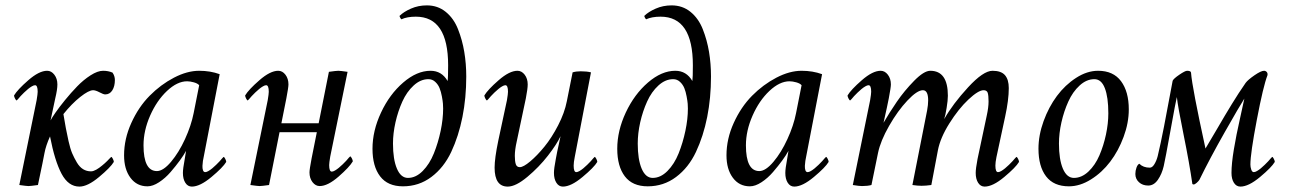

<svg xmlns="http://www.w3.org/2000/svg" viewBox="-20 -688 4810 714"><path d="M318.4 -50.8Q322.8 -50.8 327.9 -52.5Q333 -54.2 338.1 -57.1Q343.3 -60.1 348.9 -64Q354.5 -67.9 359.6 -72.3Q364.7 -76.7 369.6 -80.8Q374.5 -85 378.7 -89.4Q382.8 -93.8 385.7 -96.7Q388.7 -99.6 391.1 -102.1L393.6 -104.5Q396 -104.5 399.7 -97.4Q403.3 -90.3 403.3 -85.9Q391.1 -65.4 348.4 -29.8Q305.7 5.9 275.4 5.9Q234.4 5.9 209 -41.7Q183.6 -89.4 166 -180.7Q150.4 -146 145.5 -119.1Q142.1 -99.6 121.1 0Q93.8 3.9 85.9 3.9Q79.1 3.9 51.8 0L116.2 -315.4Q120.1 -338.9 120.1 -346.7Q120.1 -371.1 110.4 -371.1Q105.5 -371.1 98.4 -366.9Q91.3 -362.8 84.2 -356.9Q77.1 -351.1 69.6 -343.8Q62 -336.4 56.6 -330.6Q51.3 -324.7 46.9 -319.3L42 -314.5Q39.6 -314.5 35.9 -321.5Q32.2 -328.6 32.2 -333Q44.9 -354.5 85.2 -389.6Q125.5 -424.8 155.3 -424.8Q170.9 -424.8 182.1 -410.2Q193.4 -395.5 193.4 -374Q193.4 -355 185.5 -322.3L168 -240.2Q172.4 -249 186 -268.8Q199.7 -288.6 221.7 -315.7Q243.7 -342.8 267.1 -366.9Q290.5 -391.1 316.9 -408Q343.3 -424.8 363.3 -424.8Q382.8 -424.8 398.4 -418Q407.2 -405.3 407.2 -390.6Q407.2 -367.2 397.7 -352.1Q388.2 -336.9 371.1 -336.9Q364.7 -336.9 350.1 -344.7Q335.4 -352.5 326.2 -352.5Q310.1 -352.5 278.3 -327.4Q246.6 -302.2 215.8 -263.7Q221.2 -231.4 224.9 -211.4Q228.5 -191.4 234.9 -163.1Q241.2 -134.8 248.5 -117.7Q255.9 -100.6 265.9 -83.7Q275.9 -66.9 289.1 -58.8Q302.2 -50.8 318.4 -50.8Z M720.7 -424.8Q762.2 -424.8 796.9 -412.1L737.3 -103.5Q735.8 -97.7 734.6 -89.6Q733.4 -81.5 732.9 -71.5Q732.4 -61.5 734.9 -54.7Q737.3 -47.9 743.2 -47.9Q748 -47.9 755.1 -52Q762.2 -56.2 769.3 -62Q776.4 -67.9 783.9 -75.2Q791.5 -82.5 796.9 -88.4Q802.2 -94.2 806.6 -99.6L811.5 -104.5Q814 -104.5 817.6 -97.4Q821.3 -90.3 821.3 -85.9Q809.1 -65.4 766.4 -29.8Q723.6 5.9 693.4 5.9Q678.2 5.9 669.2 -8.3Q660.2 -22.5 660.2 -44.9Q660.2 -61 667 -96.7Q670.9 -120.1 671.9 -127Q663.1 -110.8 648.7 -91.1Q634.3 -71.3 614.5 -48.3Q594.7 -25.4 571.5 -10.3Q548.3 4.9 528.3 4.9Q488.8 4.9 465.1 -26.9Q441.4 -58.6 441.4 -110.4Q441.4 -171.4 468.3 -230.7Q495.1 -290 536.4 -331.8Q577.6 -373.5 627 -399.2Q676.3 -424.8 720.7 -424.8ZM675.8 -385.7Q639.2 -385.7 601.1 -349.9Q563 -314 538.3 -258.1Q513.7 -202.1 513.7 -147.5Q513.7 -51.8 563.5 -51.8Q586.9 -51.8 616 -86.2Q645 -120.6 668 -170.7Q690.9 -220.7 700.2 -267.6L720.7 -371.1Q714.8 -377.9 700.9 -381.8Q687 -385.7 675.8 -385.7Z M980.5 0Q953.1 3.9 945.3 3.9Q938.5 3.9 911.1 0L975.6 -315.4Q979.5 -338.9 979.5 -346.7Q979.5 -371.1 969.7 -371.1Q964.8 -371.1 957.8 -366.9Q950.7 -362.8 943.6 -356.9Q936.5 -351.1 929 -343.8Q921.4 -336.4 916 -330.6Q910.6 -324.7 906.2 -319.3L901.4 -314.5Q898.9 -314.5 895.3 -321.5Q891.6 -328.6 891.6 -333Q904.3 -354.5 944.6 -389.6Q984.9 -424.8 1014.6 -424.8Q1030.3 -424.8 1041.5 -410.2Q1052.7 -395.5 1052.7 -374Q1052.7 -363.3 1044.9 -322.3L1026.4 -229.5H1165L1203.1 -420.9Q1230.5 -424.8 1238.3 -424.8Q1245.1 -424.8 1272.5 -420.9L1208 -105.5Q1204.1 -82 1204.1 -74.2Q1204.1 -49.8 1213.9 -49.8Q1218.8 -49.8 1225.8 -54Q1232.9 -58.1 1240 -64Q1247.1 -69.8 1254.6 -77.1Q1262.2 -84.5 1267.6 -90.3Q1272.9 -96.2 1277.3 -101.6L1282.2 -106.4Q1284.7 -106.4 1288.3 -99.4Q1292 -92.3 1292 -87.9Q1279.3 -66.4 1239 -31.2Q1198.7 3.9 1168.9 3.9Q1153.3 3.9 1142.1 -10.7Q1130.9 -25.4 1130.9 -46.9Q1130.9 -57.6 1138.7 -98.6L1158.2 -196.3H1019.5Z M1581.1 -424.8Q1622.6 -424.8 1644.5 -386.7Q1646.5 -398.4 1646.5 -445.3Q1646.5 -626 1526.4 -626Q1493.7 -626 1472.7 -616.2Q1470.7 -617.7 1468.3 -622.1Q1465.8 -626.5 1465.8 -628.9Q1481 -644 1508.3 -656Q1535.6 -668 1567.4 -668Q1607.9 -668 1637.7 -643.8Q1667.5 -619.6 1683.3 -579.3Q1699.2 -539.1 1706.5 -495.1Q1713.9 -451.2 1713.9 -403.3Q1713.9 -324.2 1699.7 -252.9Q1685.5 -181.6 1658 -123Q1630.4 -64.5 1584 -29.8Q1537.6 4.9 1478.5 4.9Q1421.9 4.9 1393.6 -32.2Q1365.2 -69.3 1365.2 -134.8Q1365.2 -201.7 1397 -269.5Q1428.7 -337.4 1479.5 -381.1Q1530.3 -424.8 1581.1 -424.8ZM1497.1 -26.4Q1526.4 -26.4 1552 -52.2Q1577.6 -78.1 1593.5 -117.7Q1609.4 -157.2 1618.7 -201.4Q1627.9 -245.6 1627.9 -284.2Q1627.9 -292.5 1627.2 -302.2Q1626.5 -312 1623.3 -329.3Q1620.1 -346.7 1614.7 -360.1Q1609.4 -373.5 1598.6 -383.5Q1587.9 -393.6 1573.2 -393.6Q1543.9 -393.6 1518.3 -370.1Q1492.7 -346.7 1476.3 -310.5Q1460 -274.4 1450.7 -233.2Q1441.4 -191.9 1441.4 -154.3Q1441.4 -95.2 1456.1 -60.8Q1470.7 -26.4 1497.1 -26.4Z M2046.9 -96.7Q2049.3 -111.3 2052.2 -124.5Q2055.2 -137.7 2058.6 -153.8Q2062 -169.9 2064.5 -181.6Q2050.8 -151.9 2017.6 -109.1Q1984.4 -66.4 1941.2 -30.3Q1897.9 5.9 1868.2 5.9Q1819.3 5.9 1819.3 -64.5Q1819.3 -99.1 1833 -165L1865.2 -315.4Q1869.1 -338.9 1869.1 -346.7Q1869.1 -371.1 1859.4 -371.1Q1854.5 -371.1 1847.4 -366.9Q1840.3 -362.8 1833.3 -356.9Q1826.2 -351.1 1818.6 -343.8Q1811 -336.4 1805.7 -330.6Q1800.3 -324.7 1795.9 -319.3L1791 -314.5Q1788.6 -314.5 1784.9 -321.5Q1781.2 -328.6 1781.2 -333Q1793.9 -354.5 1834.2 -389.6Q1874.5 -424.8 1904.3 -424.8Q1919.9 -424.8 1931.2 -410.2Q1942.4 -395.5 1942.4 -374Q1942.4 -358.4 1935.5 -322.3L1901.4 -161.1Q1894.5 -130.4 1894.5 -108.4Q1894.5 -87.9 1898.2 -77.1Q1901.9 -66.4 1913.1 -66.4Q1926.3 -66.4 1951.9 -87.9Q1977.5 -109.4 2004.6 -142.6Q2031.7 -175.8 2055.7 -222.2Q2079.6 -268.6 2087.9 -311.5Q2091.3 -328.6 2098.1 -362.5Q2105 -396.5 2109.4 -418.9Q2122.6 -422.9 2139.6 -422.9Q2162.1 -422.9 2177.7 -418.9L2117.2 -103.5Q2113.3 -84 2113.3 -72.3Q2113.3 -47.9 2123 -47.9Q2127.9 -47.9 2135 -52Q2142.1 -56.2 2149.2 -62Q2156.2 -67.9 2163.8 -75.2Q2171.4 -82.5 2176.8 -88.4Q2182.1 -94.2 2186.5 -99.6L2191.4 -104.5Q2193.8 -104.5 2197.5 -97.4Q2201.2 -90.3 2201.2 -85.9Q2189 -65.4 2146.2 -29.8Q2103.5 5.9 2073.2 5.9Q2058.1 5.9 2049.1 -8.3Q2040 -22.5 2040 -44.9Q2040 -61 2046.9 -96.7Z M2491.2 -424.8Q2532.7 -424.8 2554.7 -386.7Q2556.6 -398.4 2556.6 -445.3Q2556.6 -626 2436.5 -626Q2403.8 -626 2382.8 -616.2Q2380.9 -617.7 2378.4 -622.1Q2376 -626.5 2376 -628.9Q2391.1 -644 2418.5 -656Q2445.8 -668 2477.5 -668Q2518.1 -668 2547.9 -643.8Q2577.6 -619.6 2593.5 -579.3Q2609.4 -539.1 2616.7 -495.1Q2624 -451.2 2624 -403.3Q2624 -324.2 2609.9 -252.9Q2595.7 -181.6 2568.1 -123Q2540.5 -64.5 2494.1 -29.8Q2447.8 4.9 2388.7 4.9Q2332 4.9 2303.7 -32.2Q2275.4 -69.3 2275.4 -134.8Q2275.4 -201.7 2307.1 -269.5Q2338.9 -337.4 2389.6 -381.1Q2440.4 -424.8 2491.2 -424.8ZM2407.2 -26.4Q2436.5 -26.4 2462.2 -52.2Q2487.8 -78.1 2503.7 -117.7Q2519.5 -157.2 2528.8 -201.4Q2538.1 -245.6 2538.1 -284.2Q2538.1 -292.5 2537.4 -302.2Q2536.6 -312 2533.4 -329.3Q2530.3 -346.7 2524.9 -360.1Q2519.5 -373.5 2508.8 -383.5Q2498 -393.6 2483.4 -393.6Q2454.1 -393.6 2428.5 -370.1Q2402.8 -346.7 2386.5 -310.5Q2370.1 -274.4 2360.8 -233.2Q2351.6 -191.9 2351.6 -154.3Q2351.6 -95.2 2366.2 -60.8Q2380.9 -26.4 2407.2 -26.4Z M2960.9 -424.8Q3002.4 -424.8 3037.1 -412.1L2977.5 -103.5Q2976.1 -97.7 2974.9 -89.6Q2973.6 -81.5 2973.1 -71.5Q2972.7 -61.5 2975.1 -54.7Q2977.5 -47.9 2983.4 -47.9Q2988.3 -47.9 2995.4 -52Q3002.4 -56.2 3009.5 -62Q3016.6 -67.9 3024.2 -75.2Q3031.7 -82.5 3037.1 -88.4Q3042.5 -94.2 3046.9 -99.6L3051.8 -104.5Q3054.2 -104.5 3057.9 -97.4Q3061.5 -90.3 3061.5 -85.9Q3049.3 -65.4 3006.6 -29.8Q2963.9 5.9 2933.6 5.9Q2918.5 5.9 2909.4 -8.3Q2900.4 -22.5 2900.4 -44.9Q2900.4 -61 2907.2 -96.7Q2911.1 -120.1 2912.1 -127Q2903.3 -110.8 2888.9 -91.1Q2874.5 -71.3 2854.7 -48.3Q2835 -25.4 2811.8 -10.3Q2788.6 4.9 2768.6 4.9Q2729 4.9 2705.3 -26.9Q2681.6 -58.6 2681.6 -110.4Q2681.6 -171.4 2708.5 -230.7Q2735.4 -290 2776.6 -331.8Q2817.9 -373.5 2867.2 -399.2Q2916.5 -424.8 2960.9 -424.8ZM2916 -385.7Q2879.4 -385.7 2841.3 -349.9Q2803.2 -314 2778.6 -258.1Q2753.9 -202.1 2753.9 -147.5Q2753.9 -51.8 2803.7 -51.8Q2827.1 -51.8 2856.2 -86.2Q2885.3 -120.6 2908.2 -170.7Q2931.2 -220.7 2940.4 -267.6L2960.9 -371.1Q2955.1 -377.9 2941.2 -381.8Q2927.2 -385.7 2916 -385.7Z M3615.2 -96.7 3649.4 -257.8Q3656.2 -288.6 3656.2 -310.5Q3656.2 -333 3653.1 -342.8Q3649.9 -352.5 3637.7 -352.5Q3618.2 -352.5 3581.3 -317.9Q3544.4 -283.2 3510.5 -229.2Q3476.6 -175.3 3467.8 -128.9L3443.4 0Q3422.9 2.9 3407.2 2.9Q3392.1 2.9 3373 0L3427.7 -277.3Q3431.6 -298.3 3431.6 -314.5Q3431.6 -352.5 3412.1 -352.5Q3390.6 -352.5 3354.5 -314.2Q3318.4 -275.9 3286.4 -220Q3254.4 -164.1 3245.1 -119.1L3220.7 0Q3206.5 3.9 3185.5 3.9Q3174.8 3.9 3151.4 0L3215.8 -315.4Q3219.7 -338.9 3219.7 -346.7Q3219.7 -371.1 3210 -371.1Q3205.1 -371.1 3198 -366.9Q3190.9 -362.8 3183.8 -356.9Q3176.8 -351.1 3169.2 -343.8Q3161.6 -336.4 3156.2 -330.6Q3150.9 -324.7 3146.5 -319.3L3141.6 -314.5Q3139.2 -314.5 3135.5 -321.5Q3131.8 -328.6 3131.8 -333Q3144.5 -354.5 3184.8 -389.6Q3225.1 -424.8 3254.9 -424.8Q3270.5 -424.8 3281.7 -410.2Q3293 -395.5 3293 -374Q3293 -363.3 3285.2 -322.3Q3280.8 -298.8 3265.6 -231.4Q3287.6 -269.5 3315.2 -309.8Q3342.8 -350.1 3379.4 -387.5Q3416 -424.8 3439.5 -424.8Q3504.9 -424.8 3504.9 -332Q3504.9 -314.9 3500.2 -286.4Q3495.6 -257.8 3491.2 -245.1Q3523.4 -301.8 3580.1 -363.3Q3636.7 -424.8 3670.9 -424.8Q3703.1 -424.8 3717.3 -408.4Q3731.4 -392.1 3731.4 -360.4Q3731.4 -316.4 3717.8 -253.9L3685.5 -103.5Q3681.6 -84 3681.6 -72.3Q3681.6 -47.9 3691.4 -47.9Q3696.3 -47.9 3703.4 -52Q3710.4 -56.2 3717.5 -62Q3724.6 -67.9 3732.2 -75.2Q3739.7 -82.5 3745.1 -88.4Q3750.5 -94.2 3754.9 -99.6L3759.8 -104.5Q3762.2 -104.5 3765.9 -97.4Q3769.5 -90.3 3769.5 -85.9Q3757.3 -65.4 3714.6 -29.8Q3671.9 5.9 3641.6 5.9Q3626.5 5.9 3617.4 -8.3Q3608.4 -22.5 3608.4 -44.9Q3608.4 -61 3615.2 -96.7Z M4049.8 -393.6Q4020.5 -393.6 3994.9 -370.1Q3969.2 -346.7 3952.9 -310.5Q3936.5 -274.4 3927.2 -233.2Q3918 -191.9 3918 -154.3Q3918 -95.2 3932.6 -60.8Q3947.3 -26.4 3973.6 -26.4Q4002.4 -26.4 4027.6 -50Q4052.7 -73.7 4068.4 -110.1Q4084 -146.5 4092.8 -187.7Q4101.6 -229 4101.6 -266.6Q4101.6 -326.7 4088.6 -360.1Q4075.7 -393.6 4049.8 -393.6ZM4063.5 -424.8Q4120.1 -424.8 4148.9 -386Q4177.7 -347.2 4177.7 -281.2Q4177.7 -231 4158.4 -179Q4139.2 -127 4108.6 -86.7Q4078.1 -46.4 4037.1 -20.8Q3996.1 4.9 3955.1 4.9Q3898.4 4.9 3870.1 -32.2Q3841.8 -69.3 3841.8 -134.8Q3841.8 -185.1 3860.8 -237.5Q3879.9 -290 3910.4 -331.1Q3940.9 -372.1 3981.7 -398.4Q4022.5 -424.8 4063.5 -424.8Z M4559.6 -44.9Q4559.6 -79.6 4568.4 -132.3Q4577.1 -185.1 4591.3 -247.6Q4605.5 -310.1 4607.4 -321.3Q4590.3 -294.9 4534.7 -196.8Q4479 -98.6 4440.4 -19.5Q4437.5 -14.6 4430.4 -8.3Q4423.3 -2 4418.9 -2Q4416 -2 4414.1 -3.9Q4403.3 -79.6 4381.6 -186.5Q4359.9 -293.5 4356.4 -327.1Q4352.5 -312.5 4333 -204.1Q4313.5 -95.7 4307.6 -70.3Q4300.8 -41 4285.9 -19.5Q4271 2 4250 2Q4229 2 4215.6 -10.3Q4202.1 -22.5 4202.1 -41Q4202.1 -53.2 4206.3 -64.7Q4210.4 -76.2 4216.8 -79.1Q4231.4 -64.5 4255.9 -64.5Q4265.1 -64.5 4272.9 -77.4Q4280.8 -90.3 4285.2 -107.4Q4295.9 -151.9 4308.6 -217Q4321.3 -282.2 4330.3 -331.8Q4339.4 -381.3 4340.8 -387.7Q4344.2 -395.5 4365.7 -410.2Q4387.2 -424.8 4394.5 -424.8Q4409.2 -424.8 4409.2 -417Q4413.1 -363.8 4462.9 -135.7Q4480 -163.6 4507.8 -211.7Q4535.6 -259.8 4560.8 -300.8Q4585.9 -341.8 4612.3 -379.9Q4620.6 -391.1 4645 -408Q4669.4 -424.8 4680.7 -424.8Q4686.5 -424.8 4690.7 -420.2Q4694.8 -415.5 4693.4 -408.2Q4677.7 -367.7 4653.8 -242.4Q4629.9 -117.2 4629.9 -76.2Q4629.9 -66.9 4633.1 -57.4Q4636.2 -47.9 4642.6 -47.9Q4647.5 -47.9 4654.5 -52Q4661.6 -56.2 4668.7 -62Q4675.8 -67.9 4683.3 -75.2Q4690.9 -82.5 4696.3 -88.4Q4701.7 -94.2 4706.1 -99.6L4710.9 -104.5Q4713.4 -104.5 4717 -97.4Q4720.7 -90.3 4720.7 -85.9Q4708.5 -65.4 4665.8 -29.8Q4623 5.9 4592.8 5.9Q4577.6 5.9 4568.6 -8.3Q4559.6 -22.5 4559.6 -44.9Z"/></svg>

Font: Crimson
Style: Italic
Weight: 400
Italic angle: -11°
Version: Version 0.8